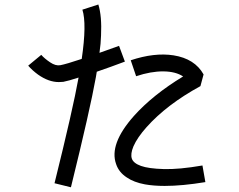

<svg xmlns="http://www.w3.org/2000/svg" viewBox="-20 -793 1040 834"><path d="M235.4 -436.5Q191.4 -436.5 145.5 -468.8Q120.1 -487.3 102.5 -507.8L159.2 -554.7Q172.9 -539.1 197.3 -522.5Q221.7 -505.9 242.2 -509.8Q267.6 -514.6 335 -537.1Q357.4 -689.5 337.9 -751L407.2 -773.4Q422.9 -722.7 418.9 -638.7Q418 -604.5 412.1 -563.5Q459 -580.1 497.1 -593.8L522.5 -525.4Q462.9 -502.9 400.4 -481.4Q398.4 -469.7 396.5 -458Q371.1 -316.4 288.1 20.5L216.8 2.9Q296.9 -319.3 321.3 -456.1Q276.4 -441.4 254.9 -437.5Q246.1 -436.5 235.4 -436.5ZM859.4 -74.2 872.1 -2Q771.5 14.6 695.3 14.6Q647.5 14.6 609.4 7.8Q561.5 -1 530.3 -22.5Q496.1 -44.9 484.4 -80.1Q453.1 -167 561.5 -289.1Q643.6 -380.9 775.4 -460.9Q743.2 -482.4 689.5 -482.9Q635.7 -483.4 571.3 -461.9L547.9 -531.2Q650.4 -565.4 733.4 -552.7Q826.2 -538.1 864.3 -469.7L850.6 -418.9Q704.1 -338.9 616.2 -240.2Q576.2 -195.3 559.6 -157.2Q545.9 -124 552.7 -104Q559.6 -84 592.3 -72.3Q625 -60.5 691.4 -58.6Q757.8 -56.6 859.4 -74.2Z"/></svg>

Font: irohakakuC Regular
Style: Regular
Weight: 400
Designer: [Source Han Sans]
Ryoko NISHIZUKA Ë•øÂ°öÊ∂ºÂ≠ê (kana & ideographs); Paul D. Hunt (Latin, Greek & Cyrillic); Wenlong ZHAN
Version: Version 1.001.20160904